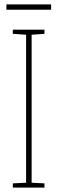

<svg xmlns="http://www.w3.org/2000/svg" viewBox="-20 -848 259 868"><path d="M181 0H38V-19L98 -22V-691L38 -695V-714H181V-695L123 -691V-22L181 -19ZM211 -828V-804H9V-828Z"/></svg>

Font: Noto Sans Hebrew ExtraCondensed Thin
Style: Regular
Weight: 100
Width: 2
Designer: Monotype Design Team
Foundry: Monotype Imaging Inc.
Version: Version 2.004; ttfautohint (v1.8.4.7-5d5b)